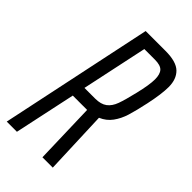

<svg xmlns="http://www.w3.org/2000/svg" viewBox="-215 -751 814 814"><g transform="rotate(45 191.5 -344.0)"><path d="M146 -688H265Q330 -688 356.5 -662Q383 -636 383 -589Q383 -547 368 -477Q356 -421 345.5 -387Q335 -353 316 -327Q297 -301 266 -288L277 0H215L207 -276H196H121L62 0H1ZM304 -476Q319 -538 319 -571Q319 -602 306 -616Q293 -630 259 -630H196L133 -334H197Q231 -334 250.5 -348.5Q270 -363 280.5 -392Q291 -421 304 -476Z"/></g></svg>

Font: Saira Ultra Condensed
Style: Italic
Weight: 400
Width: 1
Italic angle: -12°
Designer: Hector Gatti with collaboration of the Omnibus-Type team
Foundry: Omnibus-Type
Version: Version 1.001; ttfautohint (v1.8)